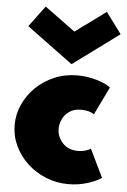

<svg xmlns="http://www.w3.org/2000/svg" viewBox="-59 -898 631 957"><g transform="rotate(5 257.0 -420.0)"><path d="M319.5 16Q369 16 413.8 2.2Q458.5 -11.5 484.5 -30L416.5 -170Q407 -163.5 390.2 -158.2Q373.5 -153 353.5 -153Q304.5 -153 276 -184Q247.5 -215 247.5 -256Q247.5 -278 258.2 -302Q269 -326 292.2 -342.5Q315.5 -359 352.5 -359Q391.5 -359 416.5 -342L484.5 -482Q459.5 -501 413.5 -514.5Q367.5 -528 318.5 -528Q256 -528 202.8 -505.2Q149.5 -482.5 110.2 -443.8Q71 -405 49.2 -356.2Q27.5 -307.5 27.5 -255.5Q27.5 -200 50.8 -150.8Q74 -101.5 114.5 -64Q155 -26.5 207.8 -5.2Q260.5 16 319.5 16ZM283.5 -581 514.5 -751 436.5 -856 283.5 -744 130.5 -856 52.5 -751Z"/></g></svg>

Font: Spartan Black
Style: Regular
Weight: 900
Designer: Matt Bailey, Mirko Velimirovic
Foundry: Matt Bailey
Version: Version 1.003; ttfautohint (v1.8.3)